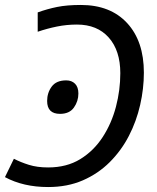

<svg xmlns="http://www.w3.org/2000/svg" viewBox="-27 -744 634 774"><path d="M299 -724Q418 -724 485.5 -651Q553 -578 553 -451Q553 -387 538 -321Q523 -255 492.5 -196Q462 -137 415.5 -90.5Q369 -44 307 -17Q245 10 167 10Q67 10 -7 -30L29 -104Q56 -90 89.5 -79.5Q123 -69 167 -69Q242 -69 296.5 -102.5Q351 -136 387 -191.5Q423 -247 440.5 -314Q458 -381 458 -449Q458 -540 411.5 -592.5Q365 -645 283 -645Q242 -645 202.5 -637Q163 -629 125 -616V-694Q164 -708 203.5 -716Q243 -724 299 -724ZM215 -285Q163 -285 163 -337Q163 -370 181.5 -395Q200 -420 240 -420Q262 -420 275.5 -406.5Q289 -393 289 -367Q289 -336 271 -310.5Q253 -285 215 -285Z"/></svg>

Font: Manna Sans
Style: Italic
Weight: 400
Italic angle: -12°
Designer: Monotype Design Team
Foundry: Monotype Imaging Inc.
Version: Version 2.001.1; ttfautohint (v1.8.2)